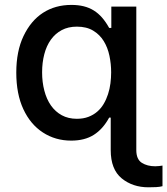

<svg xmlns="http://www.w3.org/2000/svg" viewBox="-20 -573 694 797"><path d="M47.6 -271.7Q47.6 -360.1 77.4 -422.9Q108 -487.2 158.6 -519.9Q209.2 -552.6 276.3 -552.6Q304.7 -552.6 327.6 -546.9Q350.5 -541.2 369.3 -529.5Q388.1 -517.8 403.8 -499.8Q419.4 -481.9 433.2 -457H442.1V-545.5H545.8V50.1Q545.8 88.4 568.9 103Q591.6 117.2 624.3 117.2Q632.5 117.2 640.1 116.3Q647.7 115.4 654.5 114.3V199.9Q643.8 202.8 628.6 203.7Q613.3 204.5 596.2 204.5Q530.9 204.5 485.4 167.6Q439.6 130.3 439.6 50.1V-84.9H433.2Q407.3 -37.3 369.5 -13.3Q331.7 10.7 275.6 10.7Q209.9 10.7 158 -23.1Q106.2 -56.8 76.9 -119.9Q47.6 -182.9 47.6 -271.7ZM154.8 -272.7Q154.8 -231.9 164.1 -196.6Q173.3 -161.2 191.4 -135.3Q209.5 -109.4 236.5 -94.6Q263.5 -79.9 299 -79.9Q326 -79.9 346.9 -87.9Q367.9 -95.9 383.7 -109.6Q399.5 -123.2 410.5 -141.9Q421.5 -160.5 428.4 -182Q435.4 -203.5 438.4 -226.7Q441.4 -250 441.4 -272.7Q441.4 -307.5 434.3 -341.4Q427.2 -375.4 410.7 -402.3Q394.2 -429.3 366.8 -445.8Q339.5 -462.4 299 -462.4Q263.1 -462.4 236.2 -448Q209.2 -433.6 191.1 -408.2Q172.9 -382.8 163.9 -348Q154.8 -313.2 154.8 -272.7Z"/></svg>

Font: Inter P Medium
Style: Regular
Weight: 500
Designer: Rasmus Andersson
Foundry: rsms
Version: Version 3.018;git-588b23468